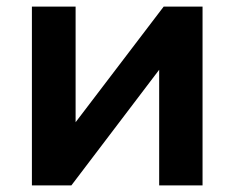

<svg xmlns="http://www.w3.org/2000/svg" viewBox="-20 -559 707 579"><path d="M76.2 0V-539.1H208V-190.4L473.6 -539.1H590.8V0H460V-348.6L195.3 0Z"/></svg>

Font: Min Sans Bold
Style: Regular
Weight: 700
Designer: Jinseong-Kim, NotoSansCJK, Nunito
Foundry: Jinseong-Kim
Version: Version 1.400;Glyphs 3.1.2 (3151)